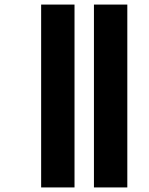

<svg xmlns="http://www.w3.org/2000/svg" viewBox="-20 -681 654 840"><path d="M391 139V-661H537V139ZM160 139V-661H306V139Z"/></svg>

Font: Noto Sans Telugu SemiCondensed ExtraBold
Style: Regular
Weight: 800
Width: 4
Designer: Jelle Bosma - Monotype Design Team
Foundry: Monotype Imaging Inc.
Version: Version 2.005; ttfautohint (v1.8.4.7-5d5b)